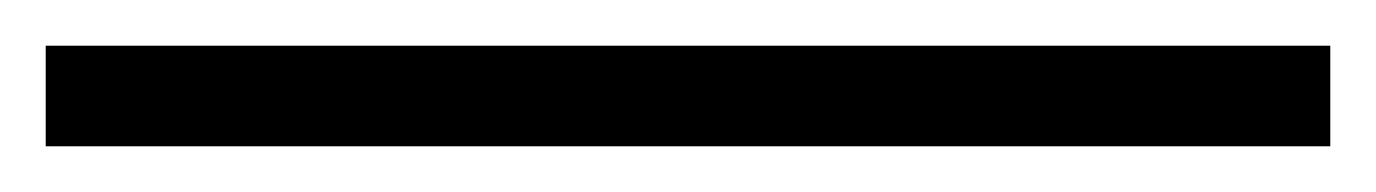

<svg xmlns="http://www.w3.org/2000/svg" viewBox="-25 3 602 84"><path d="M-5 67V23H557V67Z"/></svg>

Font: Noto Serif JP
Style: Regular
Weight: 200
Designer: Ryoko NISHIZUKA 西塚涼子 (kana & ideographs); Frank Grießhammer (Latin, Greek & Cyrillic); Wenlong ZHANG 张文龙 (bopomofo); San
Foundry: Adobe
Version: Version 2.001;hotconv 1.1.0;makeotfexe 2.6.0